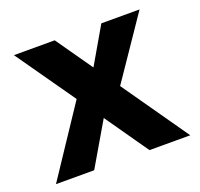

<svg xmlns="http://www.w3.org/2000/svg" viewBox="-95 -604 736 708"><g transform="rotate(-20 273.5 -250.0)"><path d="M520 -500H370L287 -357L187 -500H27L189 -269L10 0H160L259 -169L377 0H537L356 -259Z"/></g></svg>

Font: Perun
Style: Bold
Weight: 700
Foundry: Copyright (c) Stefan Peev, Context Ltd, 2016
Version: Version 1.089